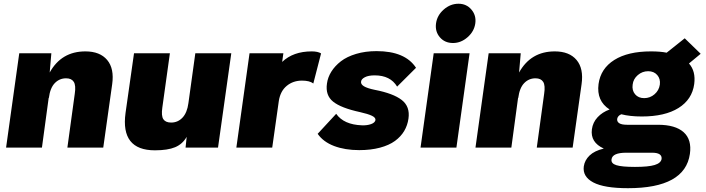

<svg xmlns="http://www.w3.org/2000/svg" viewBox="-20 -782 3737 1017"><path d="M432.1 -509.8Q509.3 -509.8 547.6 -464.4Q585.9 -418.9 574.2 -335.9L526.9 0H336.9L376 -285.2Q382.8 -329.6 370.8 -348.4Q358.9 -367.2 330.1 -367.2Q294.9 -367.2 270.3 -341.8Q245.6 -316.4 238.8 -263.2H237.8L202.1 0H12.2L55.2 -308.1L82 -500H252L243.2 -397.9Q305.2 -509.8 432.1 -509.8Z M800.8 14.2Q617.7 14.2 645 -184.1L689.9 -500H879.9L839.8 -211.9Q833.5 -168.5 845.2 -150.6Q856.9 -132.8 886.7 -132.8Q921.9 -132.8 946.5 -158.7Q971.2 -184.6 978 -235.8L1014.6 -500H1205.1L1134.8 0H962.9L968.8 -57.1Q946.8 -18.6 907.5 -2.2Q868.2 14.2 800.8 14.2Z M1630.9 -509.8Q1663.6 -509.8 1680.7 -499L1639.6 -339.8Q1620.1 -355 1579.6 -355Q1532.7 -355 1499 -327.4Q1465.3 -299.8 1457 -248L1421.9 0H1231.9L1301.8 -500H1481L1474.6 -454.1Q1533.2 -509.8 1630.9 -509.8Z M1882.8 13.2Q1807.6 13.2 1750 -8.5Q1692.4 -30.3 1662.6 -73.2L1760.7 -179.2Q1800.8 -121.6 1897.5 -118.2Q1924.3 -117.2 1945.1 -124.5Q1965.8 -131.8 1968.8 -146Q1970.2 -159.2 1949.7 -168.9Q1929.2 -178.7 1887.7 -188Q1786.1 -210 1744.4 -243.7Q1702.6 -277.3 1711.9 -339.8Q1716.3 -372.6 1735.1 -402.6Q1753.9 -432.6 1785.6 -457.3Q1817.4 -481.9 1866.5 -496.6Q1915.5 -511.2 1974.6 -511.2Q2126 -511.2 2183.6 -422.9L2083.5 -323.2Q2047.9 -382.8 1964.8 -382.8Q1931.6 -382.8 1912.8 -373Q1894 -363.3 1892.6 -350.1Q1890.1 -335.9 1907.5 -325.2Q1924.8 -314.5 1964.8 -306.2Q2063.5 -287.1 2108.2 -252.2Q2152.8 -217.3 2143.6 -153.8Q2138.7 -118.2 2121.1 -88.4Q2103.5 -58.6 2072.3 -35.6Q2041 -12.7 1992.7 0.2Q1944.3 13.2 1882.8 13.2Z M2379.4 -554.2Q2335.9 -554.2 2309.8 -584.7Q2283.7 -615.2 2289.6 -658.2Q2295.4 -700.7 2330.3 -731.4Q2365.2 -762.2 2408.7 -762.2Q2450.7 -762.2 2477.1 -731.2Q2503.4 -700.2 2497.6 -658.2Q2491.7 -615.7 2456.8 -585Q2421.9 -554.2 2379.4 -554.2ZM2207.5 0 2277.3 -500H2467.3L2397.5 0Z M2918.5 -509.8Q2995.6 -509.8 3033.9 -464.4Q3072.3 -418.9 3060.5 -335.9L3013.2 0H2823.2L2862.3 -285.2Q2869.1 -329.6 2857.2 -348.4Q2845.2 -367.2 2816.4 -367.2Q2781.2 -367.2 2756.6 -341.8Q2731.9 -316.4 2725.1 -263.2H2724.1L2688.5 0H2498.5L2541.5 -308.1L2568.4 -500H2738.3L2729.5 -397.9Q2791.5 -509.8 2918.5 -509.8Z M3606.9 -579.1 3691.4 -497.1 3629.4 -445.8Q3666 -404.8 3657.2 -336.9Q3646 -254.9 3574 -210Q3502 -165 3379.4 -165Q3316.9 -165 3271 -176.8Q3252 -168.9 3249 -151.9Q3247.6 -137.2 3260.3 -129.2Q3272.9 -121.1 3302.2 -121.1H3465.3Q3557.1 -121.1 3601.1 -81.8Q3645 -42.5 3634.3 33.2Q3608.4 214.8 3306.2 214.8Q3180.2 214.8 3122.6 184.3Q3064.9 153.8 3072.3 99.1Q3077.1 66.4 3103 41.5Q3128.9 16.6 3178.2 4.9Q3106 -27.8 3115.2 -97.2Q3120.1 -133.8 3145.3 -160.9Q3170.4 -188 3209 -202.1Q3138.7 -247.1 3150.4 -336.9Q3161.6 -418.9 3233.9 -464.4Q3306.2 -509.8 3428.2 -509.8Q3477.5 -509.8 3511.2 -502.9ZM3219.2 62Q3215.8 84 3244.9 93Q3273.9 102.1 3343.3 102.1Q3414.6 102.1 3447.5 92Q3480.5 82 3484.4 60.1Q3487.8 26.9 3434.1 26.9H3297.4Q3223.6 26.9 3219.2 62ZM3331.1 -334Q3326.7 -303.2 3344 -282.7Q3361.3 -262.2 3392.1 -262.2Q3423.3 -262.2 3447 -282.7Q3470.7 -303.2 3475.1 -334Q3479 -364.3 3461.4 -384.5Q3443.8 -404.8 3413.1 -404.8Q3382.3 -404.8 3358.4 -384.3Q3334.5 -363.8 3331.1 -334Z"/></svg>

Font: Human Sans Black
Style: Italic
Weight: 800
Italic angle: -8°
Designer: Tim Radville
Foundry: Continuum
Version: Version 1.000;FEAKit 1.0